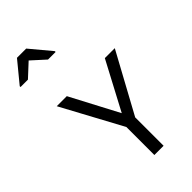

<svg xmlns="http://www.w3.org/2000/svg" viewBox="-421 -1234 1324 1324"><g transform="rotate(-45 241.5 -572.0)"><path d="M283 -363 469 -714H566L328 -277V0H238V-273L0 -714H98ZM-83 -984V-992L42 -1144H132L259 -992V-984H185L86 -1074L-11 -984Z"/></g></svg>

Font: Noto Sans Tifinagh SIL
Style: Regular
Weight: 400
Designer: JamraPatel
Foundry: JamraPatel LLC
Version: Version 2.006; ttfautohint (v1.8.4.7-5d5b)